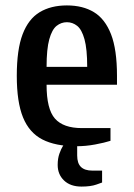

<svg xmlns="http://www.w3.org/2000/svg" viewBox="-20 -530 493 709"><path d="M262 10Q185 10 136.5 -15Q88 -40 65 -96.5Q42 -153 42 -250Q42 -347 63.5 -403.5Q85 -460 126.5 -485Q168 -510 227 -510Q286 -510 327 -485Q368 -460 390 -403.5Q412 -347 412 -250V-217H152Q152 -127 183 -92Q214 -57 282 -57H388V-10Q366 -3 331.5 3.5Q297 10 262 10ZM152 -283H302Q302 -349 292 -385Q282 -421 265 -434.5Q248 -448 227 -448Q206 -448 189 -434.5Q172 -421 162 -385Q152 -349 152 -283ZM281 159Q240 159 216.5 136.5Q193 114 193 79Q193 55 199.5 37Q206 19 212.5 9Q219 -1 219 -1H265V44Q265 73 279 86.5Q293 100 321 100H357V144Q357 144 336 151.5Q315 159 281 159Z"/></svg>

Font: Cuprum SemiBold
Style: Regular
Weight: 600
Designer: Jovanny Lemonad
Foundry: Jovanny Lemonad
Version: Version 3.000